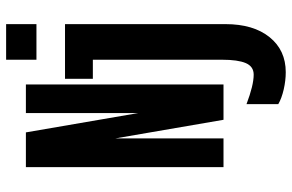

<svg xmlns="http://www.w3.org/2000/svg" viewBox="-186 -579 972 640"><g transform="rotate(-90 300.0 -259.0)"><path d="M539.6 6.3Q539.6 99.6 496.1 153.6Q452.6 207.5 379.4 207.5Q351.6 207.5 321.8 200.7Q292 193.8 272.9 182.6V76.7Q335.9 100.6 371.1 100.6Q398.4 100.6 409.7 74.2Q420.9 47.9 420.9 -4.9V-435.5H357.4V-528.3H539.6ZM420.9 -623.5V-724.6H539.6V-623.5ZM220.7 0 158.7 -360.4V0H63V-658.7H178.7L243.2 -283.7V-658.7H338.4V0Z"/></g></svg>

Font: Cousine
Style: Bold
Weight: 700
Monospace: yes
Designer: Steve Matteson
Foundry: Ascender Corporation
Version: Version 1.20